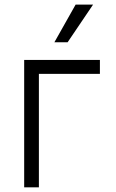

<svg xmlns="http://www.w3.org/2000/svg" viewBox="-20 -802 497 822"><path d="M212.9 -621.1 303.7 -782.2H378.4L269.5 -621.1ZM407.7 -545.4V-485.8H146.5V0H83.5V-545.4Z"/></svg>

Font: Interop Light
Style: Regular
Weight: 300
Designer: Rasmus Andersson, Google, Jang Haemin
Foundry: jhaemin
Version: Version 1.007